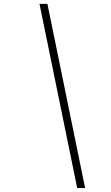

<svg xmlns="http://www.w3.org/2000/svg" viewBox="-20 -800 560 970"><path d="M219.5 -780.5 410 150H370L179.5 -780.5Z"/></svg>

Font: Bodoni* 06pt
Style: Bold Italic
Weight: 700
Italic angle: -13°
Version: Version 2.3